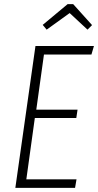

<svg xmlns="http://www.w3.org/2000/svg" viewBox="-20 -906 473 926"><path d="M433 -684 421 -643H192L155 -377H354L348 -337H148L107 -41H349L342 0H54L151 -684ZM205 -763 186 -786 306 -886H333L424 -785L402 -763L316 -843Z"/></svg>

Font: Fira Sans Extra Condensed ExtraLight
Style: Italic
Weight: 275
Width: 3
Italic angle: -8°
Designer: Carrois Corporate & Edenspiekermann AG
Foundry: Carrois Corporate GbR & Edenspiekermann AG
Version: Version 4.203